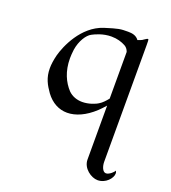

<svg xmlns="http://www.w3.org/2000/svg" viewBox="-121 -508 735 827"><g transform="rotate(20 246.0 -95.0)"><path d="M417 -418C414.1 -418 409.2 -416 399.9 -409.2C396 -404.8 380.9 -399.9 375 -397.9C362.8 -415 344.2 -418 325.2 -418C290 -418 282.2 -417 221.2 -397.9C127 -367.2 83 -262.2 70.8 -216.8C64.9 -192.9 62 -172.9 62 -154.8C62 -110.8 78.1 -83 99.1 -53.2C125 -18.1 159.2 0 196.8 0C235.8 0 278.8 -19 319.8 -57.1C328.1 -64.9 338.9 -76.2 349.1 -87.9V159.2C349.1 199.2 390.1 228 419.9 228C457 228 483.9 195.8 483.9 174.8C483.9 166 480 162.1 479 163.1C480 167 459 188 443.8 188C428.2 188 419.9 164.1 419.9 144V-393.1C419.9 -405.8 419.9 -418 417 -418ZM349.1 -334V-120.1C338.9 -106.9 325.2 -92.8 314.9 -86.9C300.8 -77.1 271 -65.9 242.2 -65.9C219.2 -65.9 195.8 -73.2 178.2 -90.8C149.9 -121.1 128.9 -165 128.9 -225.1C128.9 -236.8 129.9 -250 131.8 -265.1C138.2 -307.1 160.2 -340.8 180.2 -351.1C194.8 -358.9 227.1 -374 265.1 -374C292 -374 313 -367.2 330.1 -357.9C338.9 -353 345.2 -345.2 349.1 -334Z"/></g></svg>

Font: Pierce
Style: Roman
Weight: 500
Version: Version 0.2.0